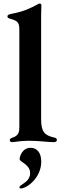

<svg xmlns="http://www.w3.org/2000/svg" viewBox="-20 -794 343 1083"><path d="M47.9 7.8C60.7 7.8 96.9 0 141 0C204.5 0 245.4 7.8 283.7 7.8C290.8 7.8 300.8 6 300.8 -5C300.8 -12.4 296.2 -16 283.7 -18.8C230.8 -30.2 212 -52.6 212 -120.7V-711.6C212 -730.1 213.4 -752.1 213.4 -762.8C213.4 -770.6 210.2 -774.1 204.5 -774.1C200.6 -774.1 198.2 -773.1 193.5 -770.2C151.6 -747.2 113.3 -729 47.9 -716.6C31.6 -713.4 22 -710.6 22 -701.3C22 -693.9 27.3 -691.1 38 -688.2C87.4 -674.7 89.1 -661.9 89.1 -615.1V-75.3C89.1 -52.9 85.9 -28.4 50.8 -17.8C39.1 -13.8 35.2 -9.6 35.2 -3.6C35.2 3.6 40.5 7.8 47.9 7.8ZM89.8 261.7C89.8 265.6 90.6 269.2 96.2 269.2C131 269.2 212.7 209.9 212.7 117.5C212.7 70.7 191.1 39.8 152.7 39.8C103.7 39.8 90.6 91.3 90.6 103.7C90.6 120 150.2 132.5 149.9 182.9C150.2 223 114 239 94.8 253.6C91.6 256 89.8 258.9 89.8 261.7Z"/></svg>

Font: Margiela Serif Semibold
Style: Regular
Weight: 600
Designer: Andreas Faust, Stefan Endress
Version: Version 1.002;FEAKit 1.0